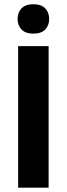

<svg xmlns="http://www.w3.org/2000/svg" viewBox="-20 -862 307 882"><path d="M203.3 0H63.3V-650H203.3ZM133.3 -707.5Q97.5 -707.5 79.2 -726.2Q60.8 -745 60.8 -775Q60.8 -805 79.2 -823.8Q97.5 -842.5 133.3 -842.5Q169.2 -842.5 187.5 -823.8Q205.8 -805 205.8 -775Q205.8 -745 187.5 -726.2Q169.2 -707.5 133.3 -707.5Z"/></svg>

Font: Familjen Grotesk Variable
Style: Regular
Weight: 400
Designer: Anders Wikstroem, Jonas Baeckman, Matilda Gysing, Kristian Moeller
Foundry: Familjen STHLM AB
Version: Version 2.000